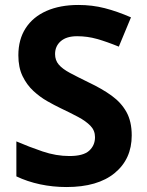

<svg xmlns="http://www.w3.org/2000/svg" viewBox="-20 -744 591 774"><path d="M511 -198Q511 -103 442.5 -46.5Q374 10 248 10Q193 10 141.5 -1Q90 -12 46 -33V-174Q97 -152 151.5 -133.5Q206 -115 260 -115Q316 -115 339.5 -136.5Q363 -158 363 -191Q363 -218 344.5 -237Q326 -256 295 -272.5Q264 -289 224 -308Q199 -320 170 -336.5Q141 -353 114.5 -377.5Q88 -402 71 -437Q54 -472 54 -521Q54 -585 83.5 -630.5Q113 -676 167.5 -700Q222 -724 296 -724Q352 -724 402.5 -711Q453 -698 508 -674L459 -556Q410 -576 371 -587Q332 -598 291 -598Q248 -598 225 -578Q202 -558 202 -526Q202 -501 217 -483.5Q232 -466 262 -450Q292 -434 337 -412Q392 -386 430.5 -358Q469 -330 490 -292Q511 -254 511 -198Z"/></svg>

Font: Noto Sans Tai Tham
Style: Regular
Weight: 400
Designer: Monotype Design Team 2013. Revised by David WIlliams 2020
Foundry: Monotype Imaging Inc.
Version: Version 2.002